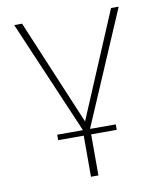

<svg xmlns="http://www.w3.org/2000/svg" viewBox="-83 -586 724 865"><g transform="rotate(-10 279.5 -153.5)"><path d="M263 213V25H146V0H263V-2L41 -520H77L280 -37L484 -520H519L297 -2V0H414V25H297V213Z"/></g></svg>

Font: Raleway ExtraLight
Style: Regular
Weight: 200
Designer: Matt McInerney, Pablo Impallari, Rodrigo Fuenzalida
Foundry: Matt McInerney, Pablo Impallari, Rodrigo Fuenzalida
Version: Version 4.026